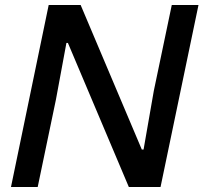

<svg xmlns="http://www.w3.org/2000/svg" viewBox="-20 -749 815 769"><path d="M24 0 175 -729H303L548 -150H555L596 -385L668 -729H775L623 0H496L252 -577H246L204 -350L131 0Z"/></svg>

Font: Mona Sans ExtraLight Medium
Style: Italic
Weight: 500
Italic angle: -11.6951°
Version: Version 2.000